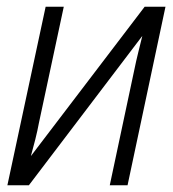

<svg xmlns="http://www.w3.org/2000/svg" viewBox="-20 -552 516 572"><path d="M2 0 116 -532H170L96 -186Q92 -164 85 -136Q78 -108 72 -87L411 -532H473L360 0H307L381 -348Q385 -368 392 -396.5Q399 -425 404 -445L66 0Z"/></svg>

Font: Noto Sans SemiCondensed Light
Style: Italic
Weight: 300
Width: 4
Italic angle: -12°
Designer: Monotype Design Team
Foundry: Monotype Imaging Inc.
Version: Version 2.013; ttfautohint (v1.8.4.7-5d5b)